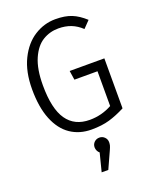

<svg xmlns="http://www.w3.org/2000/svg" viewBox="-178 -815 970 1198"><g transform="rotate(-20 307.5 -215.5)"><path d="M53.8 -352.3Q53.8 -468.7 94.1 -550.5Q134.4 -632.3 199.5 -673.3Q264.6 -714.4 339 -714.4Q403.1 -714.4 446.4 -696.9Q489.7 -679.5 533.3 -639.5L489.7 -594.4Q457.4 -625.1 420 -639.5Q382.6 -653.8 336.9 -653.8Q280 -653.8 232.6 -624.9Q185.1 -595.9 155.4 -528.5Q125.6 -461 125.6 -352.8Q125.6 -197.4 176.7 -123.8Q227.7 -50.3 328.2 -50.3Q407.2 -50.3 475.9 -88.2V-319H322.6L313.3 -380H543.6V-48.2Q488.2 -19.5 437.4 -4.6Q386.7 10.3 317.9 10.3Q238.5 10.3 179 -30Q119.5 -70.3 86.7 -151.5Q53.8 -232.8 53.8 -352.3ZM392.8 121.5Q392.8 133.3 390.3 143.1Q387.7 152.8 380 169.7L328.7 282.6H284.6L315.4 161.5Q306.7 154.9 301.5 143.8Q296.4 132.8 296.4 121.5Q296.4 101 310.5 87.4Q324.6 73.8 344.6 73.8Q364.6 73.8 378.7 87.7Q392.8 101.5 392.8 121.5Z"/></g></svg>

Font: Fira Code Fixed Light
Style: Regular
Weight: 300
Monospace: yes
Designer: Carrois Corporate, Edenspiekermann AG, Nikita Prokopov
Foundry: Carrois Corporate, Edenspiekermann AG, Nikita Prokopov
Version: Version 5.002